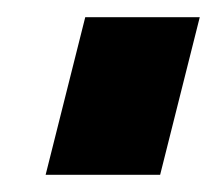

<svg xmlns="http://www.w3.org/2000/svg" viewBox="-20 -989 253 223"><path d="M33 -786 79 -969H212L166 -786Z"/></svg>

Font: Orbitron
Style: Bold
Weight: 700
Designer: Matt McInerney
Foundry: Matt McInerney
Version: Version 001.001